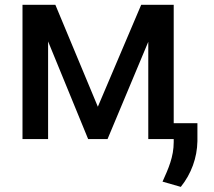

<svg xmlns="http://www.w3.org/2000/svg" viewBox="-20 -565 868 780"><path d="M377.5 -131.4 204.9 -545.5H71.4V0H175.4V-396.7L338.1 0H416.9L582.4 -395.2V0H685.7V12.1C685.7 72.4 664.1 120 640.3 172.9L714.5 194.2C757.1 141 780.9 76 782 8.2V-64.6H685.7V-545.5H553.6Z"/></svg>

Font: Magic Ui Pro Medium
Style: Regular
Weight: 500
Designer: Stefan Endress, Andreas Faust
Version: Version 1.000;FEAKit 1.0